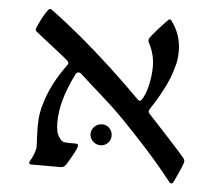

<svg xmlns="http://www.w3.org/2000/svg" viewBox="-44 -576 727 647"><g transform="rotate(5 319.0 -253.0)"><path d="M95.2 -61Q95.2 -69.3 94.5 -79.3Q93.8 -89.4 93.8 -94.2Q92.8 -119.6 92.8 -130.4Q92.8 -176.3 105.5 -211.9Q124 -274.9 171.4 -340.3Q177.2 -347.2 177.2 -351.6Q177.2 -355 172.4 -359.9Q156.2 -374 107.4 -411.6Q98.1 -418.9 83.7 -430.2Q69.3 -441.4 61 -448.2Q59.6 -449.2 58.6 -451.2Q57.6 -453.1 57.6 -455.1Q58.1 -457 59.1 -459Q60.1 -460.9 60.5 -462.9Q64 -472.2 73 -490Q82 -507.8 92.8 -522.5Q97.2 -527.8 100.6 -527.8Q103.5 -527.8 105.5 -525.9Q205.1 -453.1 314 -352.5Q363.3 -306.6 389.6 -280.5Q416 -254.4 421.9 -248.5Q422.9 -248 424.6 -246.8Q426.3 -245.6 427.7 -245.6Q430.7 -245.6 433.6 -249.5Q447.3 -268.6 454.6 -301.5Q461.9 -334.5 461.9 -363.3Q461.9 -404.8 442.9 -440.9Q439.5 -446.8 439.5 -450.7Q439.5 -454.6 441.9 -459.5Q449.2 -470.2 467.8 -491Q486.3 -511.7 498 -523.4Q498.5 -523.9 500.2 -525.9Q502 -527.8 505.9 -527.8Q507.3 -527.8 510.3 -524.9Q544.4 -480 544.4 -423.3Q544.4 -397.9 539.1 -377.4Q533.7 -356.9 524.4 -331.5Q516.1 -310.1 499.5 -279.5Q482.9 -249 466.8 -225.6Q463.9 -221.2 462.4 -218Q460.9 -214.8 460.9 -213.9Q460.9 -211.9 461.9 -209.5Q462.9 -207 464.4 -205.6Q486.3 -182.6 536.9 -127.2Q587.4 -71.8 592.3 -64.9Q595.2 -60.5 595.2 -56.6Q595.2 -52.7 594.2 -49.8Q590.8 -39.6 581.3 -18.1Q571.8 3.4 565.4 16.6Q562 22.5 558.6 22.5Q555.2 22.5 551.3 18.6Q524.4 -16.1 491.9 -53.5Q459.5 -90.8 438.5 -112.8Q440.9 -110.4 418.9 -133.8Q374 -182.1 347.7 -207Q331.5 -222.7 281.2 -267.6Q242.7 -301.3 223.1 -319.8Q221.2 -321.8 218 -322.5Q214.8 -323.2 213.9 -323.2Q211.9 -323.2 209 -321.3Q206.1 -319.3 204.6 -316.4Q179.2 -264.6 168.5 -225.3Q157.7 -186 157.7 -149.4Q157.7 -130.9 160.9 -117.4Q164.1 -104 173.3 -93.8Q178.2 -86.9 184.3 -85.2Q190.4 -83.5 202.1 -83.5H222.2Q228 -83.5 231 -82.3Q233.9 -81.1 233.9 -77.1Q233.9 -69.8 219.5 -43.7Q205.1 -17.6 198.7 -8.8Q195.3 -4.4 191.4 -2.2Q187.5 0 182.1 0H81.5Q75.2 0 75.2 -5.4Q75.2 -8.8 76.2 -9.8Q83.5 -22 89.4 -36.9Q95.2 -51.8 95.2 -61ZM308.6 -85Q293.9 -85 283.2 -95.5Q272.5 -106 272.5 -120.1Q272.5 -134.8 283.2 -145.3Q293.9 -155.8 308.6 -155.8Q323.7 -155.8 333.7 -145.5Q343.8 -135.3 343.8 -120.1Q343.8 -105.5 333.5 -95.2Q323.2 -85 308.6 -85Z"/></g></svg>

Font: David Libre
Style: Regular
Weight: 400
Version: Version 1.000